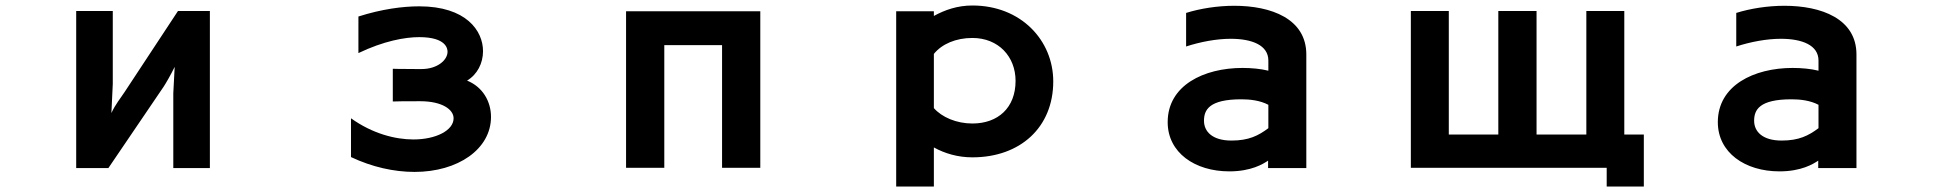

<svg xmlns="http://www.w3.org/2000/svg" viewBox="-20 -558 7040 698"><path d="M610 53H743V-518H627L434 -225C419 -202 399 -178 385 -147L390 -253V-518H257V53H374L575 -243C583 -255 602 -288 615 -315L610 -219Z M1256 -128V13C1332 49 1412 67 1487 67C1645 67 1765 -16 1765 -133C1765 -189 1735 -242 1678 -265C1715 -287 1736 -328 1736 -372C1736 -446 1675 -535 1504 -535C1444 -535 1368 -525 1283 -498V-365C1375 -409 1452 -423 1504 -423C1603 -423 1607 -380 1607 -370C1607 -339 1569 -307 1513 -307H1492C1423 -307 1414 -308 1408 -308V-189C1434 -190 1446 -190 1508 -190C1587 -190 1629 -160 1629 -128C1629 -84 1565 -51 1483 -51C1417 -51 1334 -72 1256 -128Z M2605 52H2744V-517H2256V52H2395V-394H2605Z M3238 120H3375V-22C3415 0 3462 14 3515 14C3689 14 3809 -95 3809 -262C3809 -411 3692 -538 3515 -538C3461 -538 3415 -522 3375 -500V-517H3238ZM3375 -165V-362C3404 -398 3455 -420 3515 -420C3610 -420 3672 -352 3672 -264C3672 -166 3608 -109 3515 -109C3457 -109 3404 -132 3375 -165Z M4590 26V53H4729V-360C4729 -490 4601 -537 4467 -537C4406 -537 4343 -527 4292 -511V-389C4344 -406 4403 -417 4454 -417C4531 -417 4591 -394 4591 -338V-301C4563 -308 4529 -311 4497 -311C4357 -311 4225 -248 4225 -114C4225 -3 4324 65 4449 65C4529 65 4572 38 4590 26ZM4591 -177V-92C4555 -65 4520 -47 4457 -47C4387 -47 4357 -80 4357 -119C4357 -158 4375 -197 4493 -197C4524 -197 4561 -193 4591 -177Z M5821 120H5956V-69H5885V-518H5747V-69H5566V-518H5427V-69H5247V-518H5109V52H5821Z M6590 26V53H6729V-360C6729 -490 6601 -537 6467 -537C6406 -537 6343 -527 6292 -511V-389C6344 -406 6403 -417 6454 -417C6531 -417 6591 -394 6591 -338V-301C6563 -308 6529 -311 6497 -311C6357 -311 6225 -248 6225 -114C6225 -3 6324 65 6449 65C6529 65 6572 38 6590 26ZM6591 -177V-92C6555 -65 6520 -47 6457 -47C6387 -47 6357 -80 6357 -119C6357 -158 6375 -197 6493 -197C6524 -197 6561 -193 6591 -177Z"/></svg>

Font: LINE Seed JP App_OTF Bold
Style: Regular
Weight: 700
Designer: LINE & Fontrix & Fontworks
Version: Version 1.009